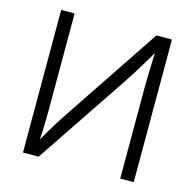

<svg xmlns="http://www.w3.org/2000/svg" viewBox="-106 -837 961 946"><g transform="rotate(15 374.5 -364.0)"><path d="M656.7 0H587.9V-461.4Q587.9 -482.9 588.6 -513.7Q589.4 -544.4 590.8 -583.5Q592.3 -622.6 593.8 -667.5L606.4 -664.1Q578.1 -616.2 556.4 -580.1Q534.7 -543.9 516.6 -515.4Q498.5 -486.8 481 -460.9L171.4 0H91.8V-727.5H160.2V-242.7Q160.2 -220.2 159.7 -190.4Q159.2 -160.6 158 -127.2Q156.7 -93.8 154.3 -59.6L143.6 -62Q162.1 -95.7 180.4 -127Q198.7 -158.2 215.8 -185.1Q232.9 -211.9 246.1 -231.9L577.6 -727.5H656.7Z"/></g></svg>

Font: Inter 18pt Light
Style: Regular
Weight: 300
Designer: Rasmus Andersson
Foundry: rsms
Version: Version 4.001;git-66647c0bb